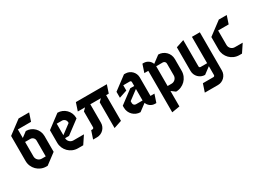

<svg xmlns="http://www.w3.org/2000/svg" viewBox="-41 -1502 3391 2524"><g transform="rotate(-30 1655.0 -240.0)"><path d="M170 -460V-590H370L410 -710H250L50 -560V-180C50 -69.6 139.6 20 250 20H270L430 -100V-340C430 -439.4 349.4 -520 250 -520ZM170 -400H250C283.1 -400 310 -373.1 310 -340V-100H250C205.8 -100 170 -135.8 170 -180Z M650 -400H730C763.1 -400 790 -373.1 790 -340V-330L650 -225ZM730 -520 530 -370V-180C530 -69.6 619.6 20 730 20H810L890 -100H730C685.8 -100 650 -135.8 650 -180H710L910 -330V-340C910 -439.4 829.4 -520 730 -520Z M1040 -360V-120C1040 -109 1031 -100 1020 -100H1000L960 20H1020C1097.3 20 1160 -42.7 1160 -120V-400H1320L1280 -360V30L1400 -10V-400H1440L1480 -520H1010L970 -400H1080Z M1780 -275V-100H1680C1657.9 -100 1640 -117.9 1640 -140V-170ZM1740 -520 1540 -370V-280L1660 -320V-400H1760C1771 -400 1780 -391 1780 -380V-320H1720L1520 -170V-140C1520 -51.7 1591.7 20 1680 20L1786.8 -60.1C1803.3 -13.5 1847.8 20 1900 20H1920L1960 -100H1900V-380C1900 -457.3 1837.3 -520 1760 -520Z M2160 -400H2260C2282.1 -400 2300 -382.1 2300 -360V-180C2300 -135.8 2264.2 -100 2220 -100H2160ZM2020 -520 1980 -400H2040V230L2160 210V-25L2220 20C2330.4 20 2420 -69.6 2420 -180V-360C2420 -448.3 2348.3 -520 2260 -520L2153.2 -439.9C2136.7 -486.5 2092.2 -520 2040 -520Z M2640 -520 2520 -480V-120C2520 -42.7 2582.7 20 2660 20L2760 -55V80C2760 91 2751 100 2740 100H2580L2540 220H2740C2817.3 220 2880 157.3 2880 80V-500H2760V-100H2660C2649 -100 2640 -109 2640 -120Z M3180 -520 2980 -370V-180C2980 -69.6 3069.6 20 3180 20H3220L3300 -100H3180C3135.8 -100 3100 -135.8 3100 -180V-400H3260L3300 -520Z"/></g></svg>

Font: Abibas
Style: Medium
Weight: 500
Version: Version 0.3